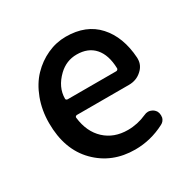

<svg xmlns="http://www.w3.org/2000/svg" viewBox="-134 -694 832 836"><g transform="rotate(-30 282.0 -275.5)"><path d="M316.4 12.7Q200.2 12.7 124 -64.5Q47.9 -141.6 47.9 -274.4Q47.9 -338.9 68.8 -394.5Q89.8 -450.2 125 -486.8Q160.2 -523.4 205.1 -543.9Q250 -564.5 298.8 -564.5Q400.4 -564.5 458 -501Q515.6 -437.5 522.5 -330.1Q522.5 -327.1 522.5 -324.2Q522.5 -292 497.1 -269.5Q470.7 -245.1 432.6 -245.1H170.9Q167 -245.1 164.1 -242.2Q161.1 -239.3 162.1 -235.4Q170.9 -161.1 216.3 -119.1Q261.7 -77.1 331.1 -77.1Q379.9 -77.1 425.8 -97.7Q435.5 -102.5 445.3 -102.5Q451.2 -102.5 457 -100.6Q473.6 -95.7 482.4 -81.1Q487.3 -71.3 487.3 -60.5Q487.3 -54.7 486.3 -48.8Q481.4 -32.2 465.8 -24.4Q394.5 12.7 316.4 12.7ZM161.1 -332Q161.1 -329.1 163.1 -327.1Q166 -324.2 169.9 -324.2H414.1Q418 -324.2 420.9 -327.1Q423.8 -330.1 423.8 -333Q423.8 -334 423.8 -334Q421.9 -401.4 390.1 -437.5Q358.4 -473.6 300.8 -473.6Q249 -473.6 210 -436.5Q161.1 -389.6 161.1 -332Z"/></g></svg>

Font: Gen Jyuu GothicX Medium
Style: Regular
Weight: 500
Designer: Ryoko NISHIZUKA (kana &amp; ideographs); Paul D. Hunt (Latin, Greek &amp; Cyrillic); Wenlong ZHANG (bopomofo); Sandoll C
Version: Version 1.058.20140828